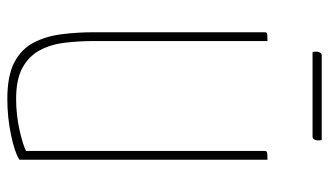

<svg xmlns="http://www.w3.org/2000/svg" viewBox="-207 -681 898 524"><g transform="rotate(90 242.0 -419.0)"><path d="M250 10Q187 10 150.5 -9Q114 -28 96.5 -61.5Q79 -95 73.5 -137.5Q68 -180 68 -227V-690Q68 -695 69 -697Q70 -699 75 -699.5Q80 -700 92 -700V-227Q92 -186 96.5 -147.5Q101 -109 117 -79Q133 -49 164.5 -31.5Q196 -14 250 -14Q293 -14 333.5 -23Q374 -32 392 -41V-691Q392 -696 393.5 -697.5Q395 -699 400.5 -699.5Q406 -700 416 -700V-23Q396 -10 348 0Q300 10 250 10ZM122 -823Q121 -827 121 -830Q121 -833 121 -836Q122 -842 124.5 -845Q127 -848 132 -848H362Q363 -844 363 -841Q363 -838 363 -835Q362 -829 359.5 -826Q357 -823 352 -823Z"/></g></svg>

Font: Yanone Kaffeesatz ExtraLight ExtraLight
Style: Regular
Weight: 250
Version: Version 2.003